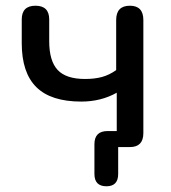

<svg xmlns="http://www.w3.org/2000/svg" viewBox="-20 -514 599 671"><path d="M352 137Q310 137 310 94V-10Q310 -56 356 -56H388V-190Q333 -159 264 -159Q158 -159 107 -209.5Q56 -260 56 -363V-446Q56 -494 104 -494Q152 -494 152 -446V-370Q152 -301 181.5 -269.5Q211 -238 277 -238Q311 -238 336.5 -245Q362 -252 386 -269V-444Q386 -494 434 -494Q481 -494 481 -444V-49Q481 0 434 0H393V94Q393 137 352 137Z"/></svg>

Font: Chiron GoRound TC
Style: Regular
Weight: 400
Designer: Ryoko NISHIZUKA 西塚涼子 (kana, bopomofo & ideographs); Paul D. Hunt (Latin, Greek & Cyrillic); Sandoll Communications 산돌커뮤니
Foundry: Adobe
Version: Version 1.000;hotconv 1.1.1;makeotfexe 2.6.0